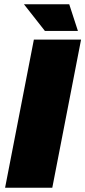

<svg xmlns="http://www.w3.org/2000/svg" viewBox="-20 -887 403 907"><path d="M4 0 140 -700H363L227 0ZM348 -741H192L93 -867H307Z"/></svg>

Font: REM Black
Style: Italic
Weight: 900
Italic angle: -11°
Designer: Octavio Pardo
Foundry: Ashler Design
Version: Version 1.005;gftools[0.9.28]